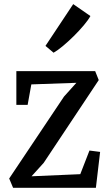

<svg xmlns="http://www.w3.org/2000/svg" viewBox="-20 -890 518 910"><path d="M342 -497.5 128.5 -490 111 -393H57.5V-553H431L448 -510.5L187 -118L129.5 -54.5L360.5 -64.5L404 -176.5L454.5 -170L434.5 0H42L23.5 -44L283.5 -432.5ZM233.5 -640.5 195.5 -672.5 327 -870.5 408.5 -814Q398.5 -795.5 377.2 -770.2Q356 -745 330 -719.2Q304 -693.5 278.5 -672.2Q253 -651 234.5 -640.5Z"/></svg>

Font: Merriweather 24pt SemiCondensed
Style: Regular
Weight: 400
Width: 4
Designer: Eben Sorkin
Foundry: Eben Sorkin
Version: Version 2.100